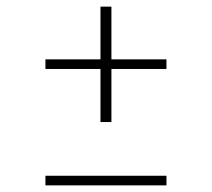

<svg xmlns="http://www.w3.org/2000/svg" viewBox="-20 -610 640 579"><path d="M283 -590H316V-242H283ZM482 -431V-402H117V-431ZM482 -80V-51H117V-80Z"/></svg>

Font: BioRhyme ExtraLight
Style: Regular
Weight: 250
Designer: Aoife Mooney
Foundry: Aoife Mooney Type
Version: Version 1.600;gftools[0.9.33]